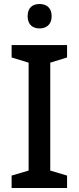

<svg xmlns="http://www.w3.org/2000/svg" viewBox="-20 -939 394 959"><path d="M178 -919C144 -919 118 -902 118 -858C118 -815 144 -797 178 -797C210 -797 238 -815 238 -858C238 -902 210 -919 178 -919ZM315 0V-62L231 -87V-626L315 -652V-714H38V-652L123 -626V-87L38 -62V0Z"/></svg>

Font: Noto Sans Gujarati Medium
Style: Regular
Weight: 500
Designer: Jelle Bosma - Monotype Design Team, Universal Thirst
Foundry: Monotype Imaging Inc.
Version: Version 2.106